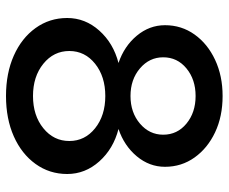

<svg xmlns="http://www.w3.org/2000/svg" viewBox="-81 -670 762 640"><g transform="rotate(90 300.0 -350.0)"><path d="M300 11Q224 11 165.5 -15Q107 -41 73.5 -87.5Q40 -134 40 -193Q40 -253 82 -300Q124 -347 190 -364Q134 -383 99 -425Q64 -467 64 -519Q64 -574 95 -617.5Q126 -661 179.5 -686Q233 -711 300 -711Q368 -711 421 -686Q474 -661 505 -617.5Q536 -574 536 -519Q536 -467 501 -425Q466 -383 410 -364Q476 -347 518 -300Q560 -253 560 -193Q560 -134 526.5 -87.5Q493 -41 434.5 -15Q376 11 300 11ZM300 -404Q355 -404 392 -435.5Q429 -467 429 -513Q429 -560 392 -590.5Q355 -621 300 -621Q245 -621 208 -590.5Q171 -560 171 -513Q171 -467 208 -435.5Q245 -404 300 -404ZM300 -79Q365 -79 407.5 -113.5Q450 -148 450 -200Q450 -252 407.5 -286Q365 -320 300 -320Q235 -320 192.5 -286Q150 -252 150 -200Q150 -148 192.5 -113.5Q235 -79 300 -79Z"/></g></svg>

Font: Red Hat Mono Medium
Style: Regular
Weight: 500
Monospace: yes
Designer: Pentagram, MCKL
Foundry: Pentagram, MCKL
Version: Version 1.023; ttfautohint (v1.8.3)